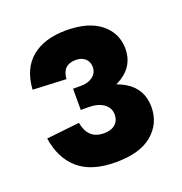

<svg xmlns="http://www.w3.org/2000/svg" viewBox="-89 -1015 565 595"><g transform="rotate(-20 194.0 -717.5)"><path d="M20.5 -640.5 129.5 -652.5Q134 -625.5 149.2 -610.5Q164.5 -595.5 192 -595.5Q216 -595.5 229.2 -607.2Q242.5 -619 242.5 -639Q242.5 -661 224 -674.5Q205.5 -688 173.5 -688V-740.5Q260.5 -740.5 309 -710.8Q357.5 -681 357.5 -622Q357.5 -568 316.8 -533.2Q276 -498.5 196 -498.5Q116 -498.5 73.2 -535.8Q30.5 -573 20.5 -640.5ZM29.5 -798Q34 -866.5 76 -901Q118 -935.5 189.5 -935.5Q263.5 -935.5 303.5 -903Q343.5 -870.5 343.5 -819Q343.5 -765.5 298.2 -735.5Q253 -705.5 173.5 -706V-758Q199 -758 214 -769.8Q229 -781.5 229 -800.5Q229 -818 217.5 -828.5Q206 -839 186.5 -839Q142.5 -839 139.5 -793ZM148.5 -758H173.5V-688H148.5Z"/></g></svg>

Font: Hepta Slab
Style: Bold
Weight: 700
Designer: Michael LaGattuta
Foundry: Michael LaGattuta
Version: Version 1.100